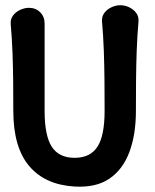

<svg xmlns="http://www.w3.org/2000/svg" viewBox="-20 -702 596 736"><path d="M91 -672Q117 -672 134 -655Q151 -638 151 -612Q151 -554 151 -499Q151 -444 151 -389.5Q151 -335 151 -277Q151 -182 178.5 -139.5Q206 -97 266 -97Q326 -97 353.5 -139.5Q381 -182 381 -277Q381 -335 380.5 -392.5Q380 -450 378 -506.5Q376 -563 371 -621Q370 -639 380 -652.5Q390 -666 407 -674Q424 -682 441 -682Q459 -682 475.5 -674Q492 -666 502 -652.5Q512 -639 511 -621Q506 -563 504 -506.5Q502 -450 501.5 -392.5Q501 -335 501 -277Q501 -185 475.5 -118Q450 -51 398.5 -16.5Q347 18 265 13Q152 6 91.5 -66Q31 -138 31 -277Q31 -335 30.5 -389.5Q30 -444 28 -498.5Q26 -553 21 -611Q20 -629 30 -642.5Q40 -656 57 -664Q74 -672 91 -672Z"/></svg>

Font: Winky Sans Medium
Style: Regular
Weight: 500
Designer: Simon Atzbach
Foundry: typofactur
Version: Version 1.205